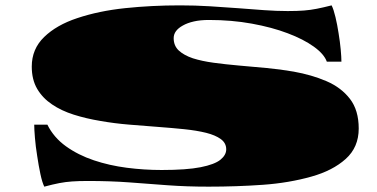

<svg xmlns="http://www.w3.org/2000/svg" viewBox="-20 -678 1427 726"><path d="M147.5 27.8Q139.6 12.2 132.8 -19.8Q126 -51.8 120.6 -88.4Q114.7 -124.5 112.1 -157Q109.4 -189.5 109.4 -206.5H159.2Q183.1 -158.2 229.2 -125Q275.4 -91.8 335 -71.8Q393.6 -52.2 459.2 -43.7Q524.9 -35.2 591.3 -35.2Q685.5 -35.2 738.5 -45.7Q791.5 -56.2 813.5 -74Q835.4 -91.8 835.4 -113.3Q835.4 -137.2 814.9 -152.1Q794.4 -167 759.3 -175.8Q723.6 -184.6 676.5 -189.5Q629.4 -194.3 576.7 -198.2Q523.4 -202.1 467.8 -206.8Q412.1 -211.4 359.4 -220.7Q306.2 -229.5 259 -244.4Q211.9 -259.3 176.8 -283.2Q141.1 -307.1 120.6 -342Q100.1 -377 100.1 -426.3Q100.1 -492.7 147 -538.1Q193.8 -583.5 272 -609.4Q353.5 -636.7 453.4 -647.2Q553.2 -657.7 660.6 -657.7Q718.3 -657.7 773.4 -654.3Q828.6 -650.9 880.4 -647Q931.6 -643.1 978.8 -639.6Q1025.9 -636.2 1067.9 -636.2Q1104.5 -636.2 1129.2 -638.2Q1153.8 -640.1 1177.5 -644.8Q1201.2 -649.4 1233.9 -657.7Q1241.7 -642.1 1248.5 -613.3Q1255.4 -584.5 1260.3 -552.2Q1265.6 -520 1268.3 -491Q1271 -461.9 1271 -444.8H1215.8Q1205.6 -473.6 1166.5 -501.7Q1127.4 -529.8 1067.9 -552.2Q1008.8 -574.7 932.4 -588.6Q856 -602.5 770 -602.5Q737.8 -602.5 713.1 -596.9Q688.5 -591.3 671.4 -581.5Q636.7 -562.5 636.7 -533.7Q636.7 -504.9 656.2 -486.8Q675.8 -468.8 709.5 -457.5Q743.2 -446.8 788.1 -440.7Q833 -434.6 883.3 -430.2Q934.1 -425.8 987.1 -420.9Q1040 -416 1090.3 -407.2Q1158.7 -395 1214.4 -371.1Q1270 -347.2 1303.2 -304.2Q1336.4 -261.2 1336.4 -191.9Q1336.4 -121.1 1287.1 -76.9Q1237.8 -32.7 1157.7 -10.3Q1072.8 13.7 973.9 20.8Q875 27.8 768.6 27.8Q686 27.8 614 22.5Q542 17.1 469.5 11.7Q397 6.3 312 6.3Q277.3 6.3 252.7 8.1Q228 9.8 204.1 14.4Q180.2 19 147.5 27.8Z"/></svg>

Font: Asset
Style: Regular
Weight: 400
Version: Version 1.003; ttfautohint (v1.8.4.7-5d5b)